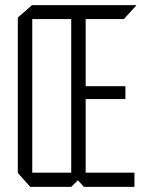

<svg xmlns="http://www.w3.org/2000/svg" viewBox="-20 -724 603 744"><path d="M97 0 49 -54V-55H312L256 0ZM49 -55V-656L104 -704H105V-55ZM305 0 256 -54V-55H501V0ZM256 -55V-650H312V-55ZM105 -650V-704H264L312 -651V-650ZM312 -340V-390H466V-340ZM312 -650 264 -704H508V-703L460 -650Z"/></svg>

Font: Foldit Light
Style: Regular
Weight: 300
Version: Version 1.003